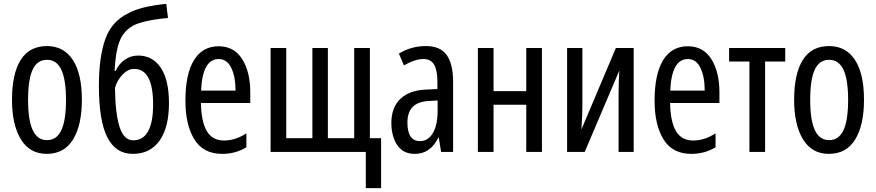

<svg xmlns="http://www.w3.org/2000/svg" viewBox="-20 -785 4526 992"><path d="M221 10Q134 10 88 -65Q42 -140 42 -269Q42 -404 87 -475.5Q132 -547 223 -547Q309 -547 356 -476Q403 -405 403 -269Q403 -139 357.5 -64.5Q312 10 221 10ZM223 -61Q273 -61 297 -112.5Q321 -164 321 -269Q321 -373 297 -424.5Q273 -476 223 -476Q172 -476 148.5 -425Q125 -374 125 -269Q125 -165 149 -113Q173 -61 223 -61Z M642 -716Q706 -752 839 -765L848 -692Q796 -688 745 -677.5Q694 -667 669 -653Q617 -625 596.5 -568.5Q576 -512 572 -418H577Q594 -455 625 -476.5Q656 -498 693 -498Q769 -498 811 -434.5Q853 -371 853 -252Q853 -127 804.5 -58.5Q756 10 666 10Q578 10 534.5 -75.5Q491 -161 491 -342Q491 -489 523.5 -581.5Q556 -674 642 -716ZM771 -246Q771 -429 673 -429Q641 -429 613 -399.5Q585 -370 574 -331Q576 -194 598.5 -127Q621 -60 668 -60Q771 -60 771 -246Z M1273 -309V-253H1018Q1020 -155 1049 -107Q1078 -59 1137 -59Q1196 -59 1253 -96V-24Q1197 10 1128 10Q1030 10 984 -65Q938 -140 938 -265Q938 -402 982 -474Q1026 -546 1110 -546Q1189 -546 1231 -480Q1273 -414 1273 -309ZM1019 -317H1197Q1197 -388 1175 -434Q1153 -480 1110 -480Q1026 -480 1019 -317Z M1891 -71H1949V187H1870V0H1378V-537H1459V-71H1594V-537H1674V-71H1810V-537H1891Z M2321 -362V0H2259L2247 -74H2245Q2224 -32 2194 -11Q2164 10 2122 10Q2063 10 2032.5 -35.5Q2002 -81 2002 -150Q2002 -229 2048 -273.5Q2094 -318 2179 -322L2240 -325V-360Q2240 -422 2223 -451Q2206 -480 2168 -480Q2124 -480 2067 -447L2041 -508Q2104 -547 2181 -547Q2255 -547 2288 -500.5Q2321 -454 2321 -362ZM2193 -263Q2085 -257 2085 -152Q2085 -56 2150 -56Q2192 -56 2216.5 -97.5Q2241 -139 2241 -212V-266Z M2530 -314H2699V-537H2780V0H2699V-244H2530V0H2449V-537H2530Z M2989 -237Q2989 -191 2984 -116L3162 -537H3254V0H3176V-293Q3176 -364 3180 -421L3001 0H2910V-537H2989Z M3697 -309V-253H3442Q3444 -155 3473 -107Q3502 -59 3561 -59Q3620 -59 3677 -96V-24Q3621 10 3552 10Q3454 10 3408 -65Q3362 -140 3362 -265Q3362 -402 3406 -474Q3450 -546 3534 -546Q3613 -546 3655 -480Q3697 -414 3697 -309ZM3443 -317H3621Q3621 -388 3599 -434Q3577 -480 3534 -480Q3450 -480 3443 -317Z M3933 -467V0H3852V-467H3747V-537H4037V-467Z M4262 10Q4175 10 4129 -65Q4083 -140 4083 -269Q4083 -404 4128 -475.5Q4173 -547 4264 -547Q4350 -547 4397 -476Q4444 -405 4444 -269Q4444 -139 4398.5 -64.5Q4353 10 4262 10ZM4264 -61Q4314 -61 4338 -112.5Q4362 -164 4362 -269Q4362 -373 4338 -424.5Q4314 -476 4264 -476Q4213 -476 4189.5 -425Q4166 -374 4166 -269Q4166 -165 4190 -113Q4214 -61 4264 -61Z"/></svg>

Font: Noto Sans UI Cond
Style: Regular
Weight: 400
Width: 3
Designer: Monotype Design Team
Foundry: Monotype Imaging Inc.
Version: Version 1.001